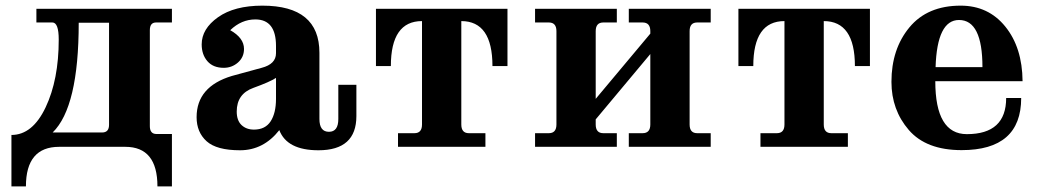

<svg xmlns="http://www.w3.org/2000/svg" viewBox="-20 -520 3682 680"><path d="M588.9 140.1H537.6Q537.6 0 423.8 0H189.5Q71.8 0 71.8 140.1H20.5V-42Q95.2 -42 141.6 -139.9Q188 -237.8 188 -379.9Q188 -440.4 165.5 -440.4H108.9V-488.8H588.9V-440.4H532.7Q510.7 -440.4 510.7 -413.1V-73.2Q510.7 -45.4 534.2 -45.4H588.9ZM341.8 -50.8Q366.2 -50.8 366.2 -78.1V-439.5H258.8Q258.8 -140.6 166.5 -50.8Z M830.1 12.2Q747.1 12.2 711.7 -19.8Q676.3 -51.8 676.3 -105Q676.3 -213.4 801.3 -251L906.7 -279.8Q957.5 -293 957.5 -331.5V-357.4Q957.5 -451.2 884.3 -451.2Q835 -451.2 795.4 -413.1Q844.2 -385.7 844.2 -346.7Q844.2 -317.4 822.8 -298.6Q801.3 -279.8 772.5 -279.8Q734.9 -279.8 714.6 -303.2Q694.3 -326.7 694.3 -362.8Q694.3 -418 752.2 -459Q810.1 -500 909.2 -500Q1111.3 -500 1111.3 -333V-98.6Q1111.3 -53.2 1145 -53.2Q1178.2 -53.2 1178.2 -98.6V-219.7H1242.2V-108.9Q1242.2 12.2 1107.9 12.2Q996.6 12.2 969.2 -59.1Q913.1 12.2 830.1 12.2ZM879.4 -61Q919.4 -61 938.5 -90.3Q957.5 -119.6 957.5 -169.9V-244.1Q936 -230 877.2 -208.7Q818.4 -187.5 818.4 -125Q818.4 -93.3 835.4 -77.1Q852.5 -61 879.4 -61Z M1699.2 0H1389.6V-48.3H1447.8Q1474.6 -48.3 1474.6 -79.1V-445.3Q1364.3 -445.3 1364.3 -286.1H1311.5V-488.8H1777.3V-286.1H1724.1Q1724.1 -445.3 1613.8 -445.3V-79.1Q1613.8 -48.3 1640.6 -48.3H1699.2Z M2497.1 0H2207V-48.3H2255.9Q2283.2 -48.3 2283.2 -79.1V-328.6L2089.8 -97.2V-79.1Q2089.8 -48.3 2116.7 -48.3H2164.6V0H1875V-48.3H1923.8Q1950.7 -48.3 1950.7 -79.1V-409.7Q1950.7 -440.4 1923.8 -440.4H1875V-488.8H2164.6V-440.4H2116.7Q2089.8 -440.4 2089.8 -409.7V-169.9L2283.2 -400.9V-409.7Q2283.2 -440.4 2255.9 -440.4H2207V-488.8H2497.1V-440.4H2449.2Q2422.4 -440.4 2422.4 -409.7V-79.1Q2422.4 -48.3 2449.2 -48.3H2497.1Z M2982.9 0H2673.3V-48.3H2731.4Q2758.3 -48.3 2758.3 -79.1V-445.3Q2647.9 -445.3 2647.9 -286.1H2595.2V-488.8H3061V-286.1H3007.8Q3007.8 -445.3 2897.5 -445.3V-79.1Q2897.5 -48.3 2924.3 -48.3H2982.9Z M3385.7 11.7Q3260.3 11.7 3198.7 -59.6Q3137.2 -130.9 3137.2 -230Q3137.2 -346.2 3200.9 -423.1Q3264.6 -500 3382.3 -500Q3480.5 -500 3540.5 -425.8Q3600.6 -351.6 3601.6 -232.4H3292.5Q3292.5 -44.9 3404.3 -44.9Q3543.5 -44.9 3543.5 -172.9H3596.7Q3596.7 11.7 3385.7 11.7ZM3459.5 -282.2Q3459.5 -449.2 3376.5 -449.2Q3298.8 -449.2 3293.5 -282.2Z"/></svg>

Font: Munson
Style: Bold
Weight: 700
Designer: Paul James MIller
Foundry: High-Logic / Made with FontCreator
Version: Version 2.10;May 5, 2019;FontCreator 11.5.0.2430 64-bit